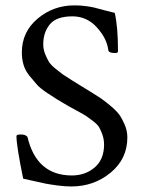

<svg xmlns="http://www.w3.org/2000/svg" viewBox="-20 -670 519 700"><path d="M59.6 -478.5Q59.6 -553.7 117.2 -602.1Q174.8 -650.4 251 -650.4Q272.5 -650.4 291.5 -647.9Q310.5 -645.5 322.8 -642.6Q335 -639.6 357.9 -633.3Q380.9 -627 398.4 -623Q410.2 -571.3 410.2 -483.4Q410.2 -476.6 400.4 -476.6Q377 -476.6 375 -486.3Q370.1 -529.3 333.5 -569.8Q296.9 -610.4 244.1 -610.4Q185.5 -610.4 161.6 -581.1Q137.7 -551.8 137.7 -508.8Q137.7 -490.2 144.5 -473.1Q151.4 -456.1 158.2 -444.8Q165 -433.6 183.1 -418.9Q201.2 -404.3 209.5 -398.4Q217.8 -392.6 242.7 -377Q267.6 -361.3 274.4 -357.4Q279.3 -354.5 308.6 -336.4Q337.9 -318.4 348.6 -311Q359.4 -303.7 382.3 -284.7Q405.3 -265.6 415.5 -251Q425.8 -236.3 435.1 -214.4Q444.3 -192.4 444.3 -168.9Q444.3 -90.8 383.3 -40.5Q322.3 9.8 240.2 9.8Q216.8 9.8 190.4 6.3Q164.1 2.9 146.5 -0.5Q128.9 -3.9 102.1 -10.3Q75.2 -16.6 64.5 -18.6Q40 -138.7 40 -173.8Q40 -179.7 55.7 -179.7Q73.2 -179.7 80.1 -170.9Q113.3 -30.3 242.2 -30.3Q291 -30.3 325.2 -59.6Q359.4 -88.9 359.4 -142.6Q359.4 -162.1 353.5 -178.7Q347.7 -195.3 341.3 -206.1Q335 -216.8 318.8 -229Q302.7 -241.2 293.9 -247.1Q285.2 -252.9 261.7 -265.6Q238.3 -278.3 229.5 -283.2Q201.2 -299.8 189.9 -306.6Q178.7 -313.5 152.8 -330.6Q127 -347.7 115.2 -360.8Q103.5 -374 87.9 -393.1Q72.3 -412.1 65.9 -433.6Q59.6 -455.1 59.6 -478.5Z"/></svg>

Font: Crimson Text
Style: Roman
Weight: 400
Version: Version 0.13